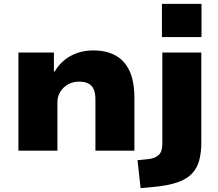

<svg xmlns="http://www.w3.org/2000/svg" viewBox="-20 -777 1123 990"><path d="M75 0V-506H258V-408H262Q293 -461 345 -489Q397 -517 461 -517Q528 -517 575.5 -491Q623 -465 648 -411Q673 -357 673 -270V0H472V-264Q472 -298 462.5 -318Q453 -338 434.5 -347Q416 -356 388 -356Q356 -356 331 -342Q306 -328 291 -304Q276 -280 276 -250V0ZM815 -586V-757H1019V-586ZM705 193 689 49 747 43Q781 39 799 21.5Q817 4 817 -35V-506H1018V-42Q1018 9 1007.5 49Q997 89 970.5 117.5Q944 146 895.5 163Q847 180 771 187Z"/></svg>

Font: Nunito Sans 7pt SemiExpanded Black
Style: Regular
Weight: 900
Width: 6
Designer: Vernon Adams
Foundry: Vernon Adams
Version: Version 3.101;gftools[0.9.27]